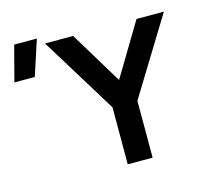

<svg xmlns="http://www.w3.org/2000/svg" viewBox="-304 -854 1038 973"><g transform="rotate(-15 215.5 -367.5)"><path d="M249.5 0V-299L3 -700H150.5L317.5 -424L483 -700H626.5L380 -298V0ZM-198 -549.5 -149.5 -735H-30.5L-91 -549.5Z"/></g></svg>

Font: Geologica Roman Medium
Style: Regular
Weight: 500
Designer: Sindre Bremnes, Frode Helland
Foundry: Monokrom Skriftforlag AS
Version: Version 1.010;gftools[0.9.28]